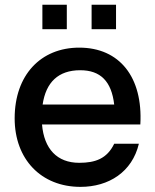

<svg xmlns="http://www.w3.org/2000/svg" viewBox="-20 -750 636 786"><path d="M309.5 15C425.5 15 521 -46 548.5 -161.5H447.5C418 -100 369.5 -83.5 304.5 -83.5C213.5 -83.5 160.5 -140.5 152 -240.5H554.5C565.5 -434 469.5 -555 304.5 -555C146.5 -555 40 -442.5 40 -265.5C40 -98.5 148 15 309.5 15ZM153.5 -630.5H253.5V-730.5H153.5ZM154.5 -322C168 -413.5 219 -462.5 308.5 -462.5C391.5 -462.5 436.5 -417 447.5 -322ZM355 -630.5H455V-730.5H355Z"/></svg>

Font: Eudonet SemiBold
Style: Regular
Weight: 600
Designer: Mikhail Sharanda
Foundry: Mikhail Sharanda
Version: Version 4.503;Glyphs 3.1.2 (3151)